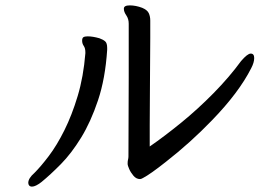

<svg xmlns="http://www.w3.org/2000/svg" viewBox="-20 -671 1040 713"><path d="M457 -90 458 -384V-583Q458 -601 449 -614Q440 -627 440 -638V-639Q440 -651 462 -651Q484 -651 508 -642Q527 -634 532.5 -622Q538 -610 538 -595V-530Q538 -495 537 -377.5Q536 -260 536 -206V-127Q591 -165 653 -215.5Q715 -266 773.5 -325.5Q832 -385 875 -444Q875 -444 875 -444Q899 -472 911 -472Q924 -472 924 -455.5Q924 -439 913 -418Q867 -327 767 -224Q687 -141 596 -70Q538 -24 511 -10Q504 -6 500 -6Q486 -6 475.5 -18.5Q465 -31 459.5 -44Q454 -57 454 -61V-65Q454 -73 455.5 -78.5Q457 -84 457 -90ZM99 22Q92 22 88.5 18Q85 14 85 8Q85 -9 108 -29Q132 -53 161.5 -92Q191 -131 219 -187Q247 -243 268.5 -314.5Q290 -386 297 -473V-477Q297 -492 291 -500.5Q285 -509 285 -520Q285 -530 290 -533Q295 -536 306 -536Q324 -536 349 -529Q363 -524 370.5 -517.5Q378 -511 378 -493V-486Q371 -379 344 -298.5Q317 -218 281 -159.5Q245 -101 206 -61.5Q167 -22 134 5Q112 22 99 22Z"/></svg>

Font: Moon Stars Kai
Style: Bold
Weight: 700
Designer: GuiWonder
Version: Version 1.101